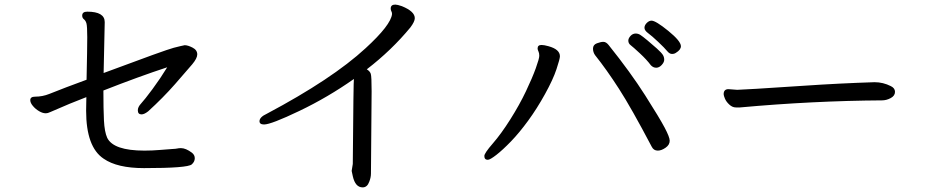

<svg xmlns="http://www.w3.org/2000/svg" viewBox="-20 -751 4040 836"><path d="M606.9 -19Q490.2 -19 431.2 -60.1Q355 -110.8 355 -269L356 -328.1Q290 -303.2 199.2 -263.2Q189 -257.8 178.2 -257.8Q166 -257.8 150.4 -266.8Q134.8 -275.9 123.3 -289.6Q111.8 -303.2 111.8 -314.9Q111.8 -330.1 132.8 -330.1Q165 -330.1 194.6 -342Q224.1 -354 269 -371.1Q314 -388.2 356.9 -403.8Q359.9 -541 359.9 -589.1Q359.9 -637.2 356.4 -649.2Q353 -661.1 345.5 -667Q337.9 -672.9 337.9 -683.1Q337.9 -700.2 359.9 -700.2Q436 -700.2 436 -654.8L431.2 -433.1Q702.1 -534.2 736.6 -543Q771 -551.8 784.2 -554.2Q797.9 -554.2 818.4 -543.7Q838.9 -533.2 838.9 -514.2Q838.9 -497.1 816.9 -470.9Q794.9 -444.8 742.4 -385Q689.9 -325.2 625 -266.1Q607.9 -252.9 596.2 -252.9Q580.1 -252.9 580.1 -271Q580.1 -285.2 594.5 -300.5Q608.9 -315.9 643.6 -362.5Q678.2 -409.2 708 -458Q585.9 -418 430.2 -356.9Q430.2 -276.9 432.6 -226.8Q435.1 -176.8 446.8 -150.9Q474.1 -95.2 608.9 -95.2Q643.1 -95.2 676.5 -98.1Q710 -101.1 728.5 -102.1Q747.1 -103 752.4 -104.5Q757.8 -106 768.1 -106Q789.1 -106 815.9 -85.9Q828.1 -76.2 828.1 -62Q828.1 -46.9 814.9 -35.2Q796.9 -19 606.9 -19Z M1559.1 64.9Q1526.9 64.9 1516.1 16.1L1511.2 -6.8L1516.1 -37.1Q1519 -407.2 1521 -407.2Q1407.2 -327.1 1283.7 -268.1Q1160.2 -209 1129.9 -209Q1109.9 -209 1109.9 -223.1Q1109.9 -241.2 1142.1 -255.9Q1426.8 -407.2 1571.8 -541Q1682.1 -642.1 1687 -689.9Q1687 -696.8 1684.1 -701.9Q1681.2 -707 1681.2 -713.9Q1681.2 -731 1701.2 -731Q1710 -731 1730 -724.1Q1786.1 -701.2 1786.1 -671.9Q1786.1 -657.2 1767.1 -631.8Q1685.1 -532.2 1577.1 -449.2Q1590.8 -440.9 1594.5 -429.4Q1598.1 -418 1598.1 -354L1595.2 3.9Q1595.2 22 1587.9 40Q1579.1 64.9 1559.1 64.9Z M2104 -55.2Q2088.9 -55.2 2088.9 -71.8Q2088.9 -84 2125.5 -126Q2162.1 -168 2202.1 -231.4Q2242.2 -294.9 2270 -353.5Q2297.9 -412.1 2313 -454.1Q2328.1 -496.1 2328.1 -508.1Q2328.1 -520 2324.5 -527.1Q2320.8 -534.2 2320.8 -540Q2320.8 -555.2 2337.9 -555.2Q2349.1 -555.2 2368.2 -549.8Q2418 -536.1 2418 -505.9Q2418 -495.1 2403.1 -450Q2388.2 -404.8 2353 -341.3Q2317.9 -277.8 2279.5 -225.3Q2241.2 -172.9 2205.1 -135.5Q2168.9 -98.1 2141.4 -76.7Q2113.8 -55.2 2104 -55.2ZM2844.2 -95.2Q2826.2 -95.2 2817.9 -111.8Q2729 -280.8 2675 -364.5Q2621.1 -448.2 2570.8 -511.2Q2562 -523.9 2562 -539.1Q2562 -556.2 2579.1 -562.5Q2596.2 -568.8 2606.9 -568.8Q2619.1 -568.8 2629.9 -555.2Q2726.1 -435.1 2789.1 -335.9Q2852.1 -236.8 2874 -195.3Q2896 -153.8 2896 -138.2Q2896 -120.1 2877.9 -107.7Q2859.9 -95.2 2844.2 -95.2ZM2814 -466.8Q2795.9 -491.2 2765.9 -519Q2735.8 -546.9 2725.8 -554.4Q2715.8 -562 2715.8 -574.2Q2715.8 -584 2725.3 -594.5Q2734.9 -605 2748 -605Q2758.8 -605 2768.3 -598.9Q2777.8 -592.8 2798.8 -575.4Q2819.8 -558.1 2840.3 -539.6Q2860.8 -521 2866.5 -511.5Q2872.1 -502 2872.1 -491Q2872.1 -480 2861.1 -468Q2850.1 -456.1 2837.2 -456.1Q2824.2 -456.1 2814 -466.8ZM2905.8 -516.1Q2895 -516.1 2884.5 -529.1Q2874 -542 2846.4 -568.1Q2818.8 -594.2 2802.5 -606.2Q2786.1 -618.2 2786.1 -629.9Q2786.1 -641.1 2796.1 -651.1Q2806.2 -661.1 2816.9 -661.1Q2835 -661.1 2889.9 -616.5Q2944.8 -571.8 2944.8 -549.8Q2944.8 -534.2 2922.9 -521Q2916 -516.1 2905.8 -516.1Z M3202.1 -283.2H3184.1Q3168.9 -283.2 3155.5 -295.7Q3142.1 -308.1 3136.5 -321.5Q3130.9 -335 3130.9 -340.8Q3130.9 -362.8 3151.9 -362.8L3189.9 -359.9Q3212.9 -359.9 3483.9 -377.9Q3634.8 -388.2 3788.1 -393.1Q3825.2 -393.1 3858.9 -376Q3877 -367.2 3877 -351.1Q3877 -334 3858.4 -324Q3839.8 -314 3820.8 -314Q3519 -312 3202.1 -283.2Z"/></svg>

Font: LXGW WenKai Screen
Style: Regular
Weight: 400
Designer: LXGW / Fontworks Inc.
Foundry: LXGW / Fontworks Inc.
Version: Version 1.510;January 18,2025